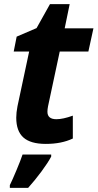

<svg xmlns="http://www.w3.org/2000/svg" viewBox="-20 -682 469 923"><path d="M27.3 208Q39.6 183.1 59.3 136Q79.1 88.9 88.4 61H226.1V70.8Q210 101.1 179.4 142.3Q148.9 183.6 115.2 221.2H27.3ZM251 -108.9Q282.7 -108.9 330.1 -126V-16.1Q275.9 9.8 200.2 9.8Q127 9.8 92.5 -21Q58.1 -51.8 58.1 -116.2Q58.1 -140.6 64 -170.9L120.1 -434.1H45.9L60.1 -505.9L155.8 -546.9L220.2 -662.1H314.9L291 -545.9H429.2L404.8 -434.1H267.1L210.9 -170.9Q208 -156.2 208 -145Q208 -108.9 251 -108.9Z"/></svg>

Font: Zoram GWebM
Style: Bold Italic
Weight: 700
Italic angle: -12°
Foundry: Ascender Corporation
Version: Version 1.000